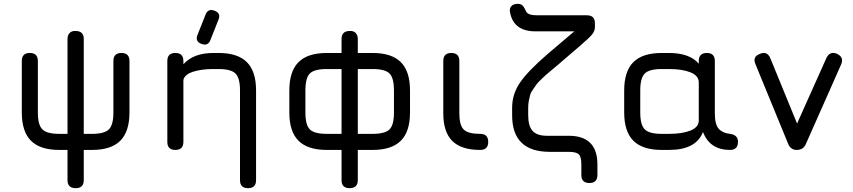

<svg xmlns="http://www.w3.org/2000/svg" viewBox="-20 -784 4458 1004"><path d="M94 -196V-465Q94 -507 136 -507Q178 -507 178 -465V-196Q178 -131 201.5 -107.5Q225 -84 290 -84H333V-580Q333 -600 344 -611.5Q355 -623 375 -622Q418 -622 418 -580V-84H461Q526 -84 549.5 -107.5Q573 -131 573 -196V-465Q573 -507 615 -507Q657 -507 657 -465V-196Q657 -96 609 -48Q561 0 461 0H418V158Q418 200 376 200Q333 200 333 158V0H290Q190 0 142 -48Q94 -96 94 -196Z M1032 -555Q999 -568 1013 -602L1055 -708Q1068 -741 1102 -728Q1137 -715 1122 -680L1080 -574Q1067 -541 1032 -555ZM939 -42Q939 0 897 0Q855 0 855 -42V-465Q855 -507 897 -507Q939 -507 939 -465V-448Q992 -507 1095 -507H1123Q1223 -507 1271 -459Q1319 -411 1319 -311V158Q1319 200 1277 200Q1235 200 1235 158V-311Q1235 -376 1211.5 -399.5Q1188 -423 1123 -423H1095Q1032 -423 988.5 -408.5Q945 -394 939 -366Z M1493 -195V-311Q1493 -411 1541 -459Q1589 -507 1689 -507H1766V-580Q1766 -622 1809 -622Q1829 -623 1840 -611.5Q1851 -600 1851 -580V-507H1928Q2028 -507 2076 -459Q2124 -411 2124 -311V-195Q2124 -96 2076 -48Q2028 0 1928 0H1851V158Q1851 200 1808 200Q1766 200 1766 158V0H1689Q1589 0 1541 -48Q1493 -96 1493 -195ZM1577 -195Q1577 -130 1600.5 -107Q1624 -84 1689 -84H1766V-423H1689Q1624 -423 1600.5 -400Q1577 -377 1577 -311ZM1851 -84H1928Q1993 -84 2016.5 -107Q2040 -130 2040 -195V-311Q2040 -377 2016.5 -400Q1993 -423 1928 -423H1851Z M2491 0Q2392 0 2345 -47Q2298 -94 2298 -192V-465Q2298 -507 2340 -507Q2382 -507 2382 -465V-192Q2382 -129 2405 -106.5Q2428 -84 2491 -84Q2533 -84 2533 -42Q2533 0 2491 0Z M2647 -720Q2643 -741 2654.5 -752.5Q2666 -764 2688 -764Q2693 -764 2697 -763Q2701 -762 2704 -761Q2707 -760 2710 -757Q2713 -754 2714.5 -753Q2716 -752 2719 -747Q2722 -742 2723 -740.5Q2724 -739 2727 -732.5Q2730 -726 2731 -724Q2741 -704 2787 -704H3049Q3091 -704 3091 -662V-643Q3091 -623 3077.5 -605.5Q3064 -588 3016 -547L2901 -448Q2893 -441 2867.5 -420Q2842 -399 2835 -392.5Q2828 -386 2809.5 -368.5Q2791 -351 2785.5 -342.5Q2780 -334 2768 -317.5Q2756 -301 2752.5 -288.5Q2749 -276 2745.5 -258Q2742 -240 2742 -221V-182Q2742 -125 2765 -99.5Q2788 -74 2841 -74H2954Q3104 -74 3104 76V131Q3104 173 3062 173Q3020 173 3020 131V76Q3020 36 3006.5 23Q2993 10 2954 10H2855Q2658 10 2658 -181V-221Q2658 -292 2699.5 -352.5Q2741 -413 2843 -501L2983 -620H2781Q2665 -620 2647 -720Z M3244 -196V-311Q3244 -411 3292 -459Q3340 -507 3440 -507H3478Q3586 -507 3634 -451V-465Q3634 -507 3676 -507Q3718 -507 3718 -465V-192Q3718 -133 3738.5 -110.5Q3759 -88 3797 -84Q3839 -79 3839 -42Q3839 0 3797 0Q3692 0 3656 -94Q3620 0 3478 0H3440Q3340 0 3292 -48Q3244 -96 3244 -196ZM3328 -196Q3328 -131 3351.5 -107.5Q3375 -84 3440 -84H3478Q3548 -84 3591 -101.5Q3634 -119 3634 -154V-353Q3634 -388 3591 -405.5Q3548 -423 3478 -423H3440Q3375 -423 3351.5 -399.5Q3328 -376 3328 -311Z M4194 -31Q4181 0 4146 0Q4114 0 4101 -33L3931 -447Q3913 -487 3953 -502Q3991 -519 4008 -480L4148 -138L4302 -482Q4321 -519 4358 -502Q4395 -484 4378 -446Z"/></svg>

Font: Jura
Style: Bold
Weight: 700
Designer: Daniel Johnson, Alexei Vanyashin
Foundry: Daniel Johnson
Version: Version 5.103